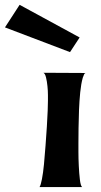

<svg xmlns="http://www.w3.org/2000/svg" viewBox="-111 -753 409 781"><path d="M65.4 -457 237.3 -456.1Q232.4 -455.1 230 -447.8Q227.5 -440.4 225.6 -436.5Q218.8 -412.1 215.3 -377.4Q211.9 -342.8 210.4 -305.2Q209 -267.6 208.5 -232.4Q208 -197.3 208 -170.9Q208 -162.1 208 -135.3Q208 -108.4 209.5 -78.1Q210.9 -47.9 213.9 -22.9Q216.8 2 222.7 7.8H49.8Q54.7 1 59.6 -24.4Q64.5 -49.8 67.9 -85Q71.3 -120.1 74.2 -160.6Q77.1 -201.2 79.6 -237.8Q82 -274.4 83 -303.2Q84 -332 84 -342.8Q84 -348.6 84 -366.2Q84 -383.8 82 -402.8Q80.1 -421.9 76.2 -438Q72.3 -454.1 65.4 -457ZM212.9 -600.6 173.8 -541 -90.8 -641.6 -31.2 -733.4Z"/></svg>

Font: Cherry Cream Soda
Style: Regular
Weight: 400
Designer: Font Diner, Inc
Foundry: Font Diner, Inc
Version: Version 1.001